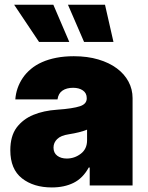

<svg xmlns="http://www.w3.org/2000/svg" viewBox="-20 -793 631 821"><path d="M24.1 -150.6Q24.1 -210.6 50.8 -247.2Q78.5 -283.7 122.5 -301.8Q166.5 -320 224.4 -323.9Q258.9 -326.3 283 -330.1Q307.2 -333.8 322.1 -338.8Q350.9 -348.4 350.9 -372.2V-373.6Q350.9 -394.9 334.5 -406.2Q318.2 -417.6 292.6 -417.6Q264.6 -417.6 247 -405.5Q229.4 -393.5 225.9 -367.9H45.5Q49 -417.6 77.4 -459.9Q91.6 -480.8 112.2 -498Q132.8 -515.3 160 -527.3Q187.1 -539.4 221.1 -546Q255 -552.6 295.5 -552.6Q354 -552.6 400.6 -538.7Q447.1 -524.9 479.6 -500.7Q512.1 -476.6 529.5 -443.9Q546.9 -411.2 546.9 -373.6V0H363.6V-76.7H359.4Q334.5 -30.9 294.7 -11.2Q255 8.5 201.7 8.5Q123.6 8.5 73.9 -30.5Q24.1 -69.6 24.1 -150.6ZM208.1 -772.7 276.3 -613.6H147L40.5 -772.7ZM429 -772.7 465.2 -613.6H339.5L270.6 -772.7ZM208.8 -161.9Q208.8 -139.2 224.8 -127.1Q240.8 -115.1 265.6 -115.1Q298.7 -115.1 325.6 -135.7Q352.3 -155.9 352.3 -193.2V-238.6Q337.4 -232.6 318 -227.6Q298.7 -222.7 274.1 -218.8Q240.1 -213.8 224.4 -198.3Q208.8 -182.9 208.8 -161.9Z"/></svg>

Font: Inter P Black
Style: Regular
Weight: 900
Designer: Rasmus Andersson
Foundry: rsms
Version: Version 3.018;git-588b23468